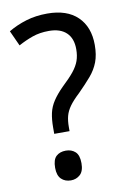

<svg xmlns="http://www.w3.org/2000/svg" viewBox="-84 -776 559 839"><g transform="rotate(-10 195.5 -356.0)"><path d="M125 -229Q125 -265 131 -292.5Q137 -320 153.5 -345Q170 -370 197 -397Q231 -429 249.5 -452Q268 -475 276 -497.5Q284 -520 284 -549Q284 -597 257 -622.5Q230 -648 180 -648Q139 -648 106.5 -636.5Q74 -625 43 -608L12 -676Q49 -698 92 -711Q135 -724 186 -724Q273 -724 320 -678.5Q367 -633 367 -553Q367 -509 355 -477.5Q343 -446 319.5 -418.5Q296 -391 263 -358Q234 -331 219 -310Q204 -289 198.5 -268Q193 -247 193 -219V-201H125ZM103 -54Q103 -90 119 -105Q135 -120 162 -120Q187 -120 203.5 -105Q220 -90 220 -54Q220 -19 203 -3.5Q186 12 162 12Q136 12 119.5 -4Q103 -20 103 -54Z"/></g></svg>

Font: Noto Sans Hebrew SemiCondensed
Style: Regular
Weight: 400
Width: 4
Designer: Monotype Design Team
Foundry: Monotype Imaging Inc.
Version: Version 2.003